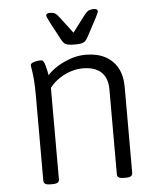

<svg xmlns="http://www.w3.org/2000/svg" viewBox="-52 -763 661 809"><g transform="rotate(-5 278.5 -358.0)"><path d="M129 2Q113 2 106.5 -2.5Q100 -7 100 -16V-373Q100 -420 97.5 -446.5Q95 -473 92.5 -486.5Q90 -500 90 -506Q90 -510 94.5 -513Q99 -516 105.5 -518Q112 -520 119.5 -521Q127 -522 132 -522Q140 -522 144 -517Q148 -512 152 -498Q156 -484 161 -457Q179 -477 205.5 -493Q232 -509 262 -519Q292 -529 323 -529Q372 -529 406 -511Q440 -493 458 -460Q476 -427 476 -379V-16Q476 -7 469.5 -2.5Q463 2 447 2H440Q424 2 417.5 -2.5Q411 -7 411 -16V-375Q411 -423 384.5 -448Q358 -473 307 -473Q281 -473 255 -464.5Q229 -456 206 -440.5Q183 -425 166 -403V-16Q166 -7 159.5 -2.5Q153 2 137 2ZM374 -718Q382 -718 386.5 -715.5Q391 -713 391 -708Q391 -704 387 -695.5Q383 -687 379 -679L338 -602Q333 -593 327.5 -587Q322 -581 311.5 -578.5Q301 -576 282 -576Q263 -576 252.5 -578.5Q242 -581 236.5 -587Q231 -593 226 -602L185 -679Q180 -690 176.5 -697Q173 -704 173 -708Q173 -713 177 -715.5Q181 -718 189 -718Q202 -718 209.5 -714Q217 -710 228 -696L281 -626L334 -696Q345 -710 353.5 -714Q362 -718 374 -718Z"/></g></svg>

Font: Asap Light
Style: Regular
Weight: 300
Designer: Pablo Cosgaya
Foundry: Omnibus-Type
Version: Version 3.001